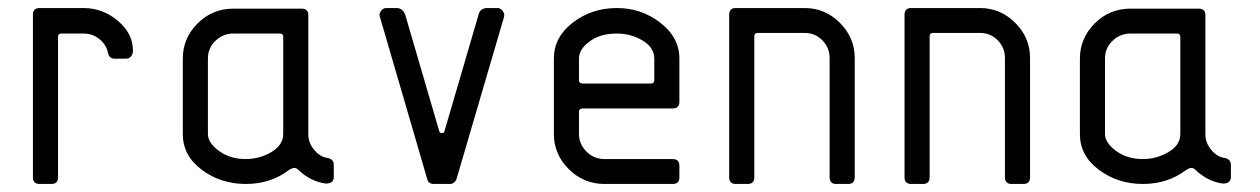

<svg xmlns="http://www.w3.org/2000/svg" viewBox="-20 -458 3136 478"><path d="M62 -16.6V-421.4Q62 -438 78.6 -438H188Q235.8 -438 273.4 -406.2Q311 -374.5 311 -332Q311 -323.7 306.4 -317.9Q301.8 -312 294.4 -312H264.6Q252.4 -312 249 -325.7Q245.1 -346.2 227.8 -360.4Q210.4 -374.5 188 -374.5H132.8Q124.5 -374.5 124.5 -366.2V-16.6Q124.5 0 107.9 0H78.6Q62 0 62 -16.6Z M747.6 -419.9V-122.6Q747.6 -102.1 762.7 -84.2Q777.8 -66.4 797.4 -64.5Q811 -60.5 811 -47.9V-17.6Q811 -1 791 -1Q752.4 -6.3 721.7 -36.1Q713.4 -44.4 698.7 -34.2Q653.3 0 591.8 0Q529.8 0 482.4 -35.2Q435.1 -70.3 435.1 -124.5V-312Q435.1 -362.8 471.9 -399.7Q508.8 -436.5 561 -436.5H731Q747.6 -436.5 747.6 -419.9ZM685.1 -124.5V-366.2Q685.1 -374.5 676.8 -374.5H561Q535.2 -374.5 516.4 -356.4Q497.6 -338.4 497.6 -312V-124.5Q497.6 -102.5 525.1 -82.3Q552.7 -62 591.8 -62Q626 -62 655.5 -79.3Q685.1 -96.7 685.1 -124.5Z M988.8 -421.4 1073.7 -130.9Q1074.7 -127 1080.1 -126.7Q1085.4 -126.5 1086.4 -130.9L1171.4 -421.4Q1175.3 -438 1193.4 -438H1219.2Q1225.6 -438 1231.2 -431.2Q1236.8 -424.3 1234.9 -416L1116.2 -11.2Q1110.8 0 1100.1 0H1060.5Q1046.9 0 1043.9 -11.2L925.8 -416Q922.9 -423.3 928.5 -430.7Q934.1 -438 940.9 -438H967.3Q982.4 -438 988.8 -421.4Z M1430.7 -250H1600.6Q1608.9 -250 1608.9 -258.3V-312Q1608.9 -339.8 1579.8 -357.2Q1550.8 -374.5 1515.6 -374.5Q1472.2 -374.5 1446.3 -353.5Q1421.4 -335 1421.4 -312V-258.3Q1421.4 -250 1430.7 -250ZM1671.4 -312V-204.6Q1671.4 -188 1654.8 -188H1430.7Q1421.4 -188 1421.4 -179.7V-124.5Q1421.4 -99.6 1439.9 -80.8Q1458.5 -62 1484.9 -62H1654.8Q1671.4 -62 1671.4 -45.4V-16.6Q1671.4 0 1654.8 0H1484.9Q1433.1 0 1396 -36.9Q1358.9 -73.7 1358.9 -124.5V-312Q1358.9 -365.7 1406.2 -401.9Q1453.6 -438 1515.6 -438Q1576.7 -438 1624 -401.4Q1671.4 -364.7 1671.4 -312Z M2107.9 -313.5V-16.6Q2107.9 0 2091.3 0H2062Q2045.4 0 2045.4 -16.6V-313.5Q2045.4 -339.4 2027.3 -357.7Q2009.3 -376 1983.4 -376H1866.2Q1857.9 -376 1857.9 -367.7V-16.6Q1857.9 0 1841.3 0H1812Q1795.4 0 1795.4 -16.6V-421.4Q1795.4 -438 1812 -438H1983.4Q2034.2 -438 2071 -401.1Q2107.9 -364.3 2107.9 -313.5Z M2544.4 -313.5V-16.6Q2544.4 0 2527.8 0H2498.5Q2481.9 0 2481.9 -16.6V-313.5Q2481.9 -339.4 2463.9 -357.7Q2445.8 -376 2419.9 -376H2302.7Q2294.4 -376 2294.4 -367.7V-16.6Q2294.4 0 2277.8 0H2248.5Q2231.9 0 2231.9 -16.6V-421.4Q2231.9 -438 2248.5 -438H2419.9Q2470.7 -438 2507.6 -401.1Q2544.4 -364.3 2544.4 -313.5Z M2981 -419.9V-122.6Q2981 -102.1 2996.1 -84.2Q3011.2 -66.4 3030.8 -64.5Q3044.4 -60.5 3044.4 -47.9V-17.6Q3044.4 -1 3024.4 -1Q2985.8 -6.3 2955.1 -36.1Q2946.8 -44.4 2932.1 -34.2Q2886.7 0 2825.2 0Q2763.2 0 2715.8 -35.2Q2668.5 -70.3 2668.5 -124.5V-312Q2668.5 -362.8 2705.3 -399.7Q2742.2 -436.5 2794.4 -436.5H2964.4Q2981 -436.5 2981 -419.9ZM2918.5 -124.5V-366.2Q2918.5 -374.5 2910.2 -374.5H2794.4Q2768.6 -374.5 2749.8 -356.4Q2731 -338.4 2731 -312V-124.5Q2731 -102.5 2758.5 -82.3Q2786.1 -62 2825.2 -62Q2859.4 -62 2888.9 -79.3Q2918.5 -96.7 2918.5 -124.5Z"/></svg>

Font: GOSTRUS
Style: type_B
Weight: 400
Designer: Юрий и Татьяна Кривогуз
Version: Version 02.00